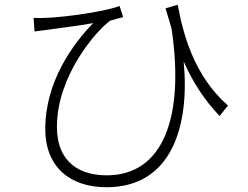

<svg xmlns="http://www.w3.org/2000/svg" viewBox="-20 -744 1040 806"><path d="M121 -669 125 -612C144 -614 161 -617 179 -619C220 -625 313 -636 371 -647C286 -559 170 -402 170 -202C170 -46 271 42 427 42C702 42 777 -217 751 -486C790 -398 838 -324 902 -257L937 -301C792 -428 748 -606 726 -724L675 -709L700 -625C756 -250 664 -8 428 -8C322 -8 219 -56 219 -212C219 -425 382 -613 442 -657C457 -662 485 -669 497 -672L482 -719C428 -697 258 -672 173 -669C155 -668 134 -668 121 -669Z"/></svg>

Font: Noto Sans TC Light
Style: Regular
Weight: 300
Designer: Ryoko NISHIZUKA 西塚涼子 (kana, bopomofo & ideographs); Paul D. Hunt (Latin, Greek & Cyrillic); Sandoll Communications 산돌커뮤니
Foundry: Adobe
Version: Version 2.004;hotconv 1.0.118;makeotfexe 2.5.65603